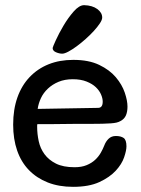

<svg xmlns="http://www.w3.org/2000/svg" viewBox="-20 -710 547 744"><path d="M376 -642Q376 -633 367 -619.5Q358 -606 344 -590.5Q330 -575 312 -559Q294 -543 277 -530.5Q260 -518 245 -510Q230 -502 221 -502Q210 -502 197 -507.5Q184 -513 184 -524Q184 -527 196 -553.5Q208 -580 226 -610.5Q244 -641 265.5 -665.5Q287 -690 306 -690Q338 -689 357 -675Q376 -661 376 -642ZM360 -292Q378 -292 378 -316Q378 -329 371.5 -344Q365 -359 351.5 -372Q338 -385 315.5 -394Q293 -403 262 -403Q231 -403 207 -393Q183 -383 165.5 -366.5Q148 -350 138.5 -329.5Q129 -309 126 -288ZM125 -229Q124 -227 124 -223.5Q124 -220 124 -218Q124 -191 130 -163Q136 -135 152.5 -112.5Q169 -90 197 -76Q225 -62 269 -62Q296 -62 315.5 -70Q335 -78 348.5 -90.5Q362 -103 370.5 -118Q379 -133 384 -146Q390 -162 401 -172.5Q412 -183 429 -183Q448 -183 459 -175.5Q470 -168 470 -143Q470 -127 461 -100.5Q452 -74 428.5 -48.5Q405 -23 365 -4.5Q325 14 263 14Q208 14 165 -3Q122 -20 92 -51Q62 -82 46.5 -126.5Q31 -171 31 -227Q31 -286 47.5 -332.5Q64 -379 95 -411.5Q126 -444 168.5 -461Q211 -478 264 -478Q324 -478 364.5 -458.5Q405 -439 429 -410.5Q453 -382 463.5 -351Q474 -320 474 -297Q474 -277 468 -263Q462 -249 447 -241Q440 -237 431.5 -235Q423 -233 409.5 -232Q396 -231 376.5 -230.5Q357 -230 330 -230Q326 -230 310 -230Q294 -230 272 -230Q250 -230 225 -229.5Q200 -229 178.5 -229Q157 -229 142 -229Q127 -229 125 -229Z"/></svg>

Font: Life Savers ExtraBold
Style: Regular
Weight: 800
Designer: Pablo Impallari, Rodrigo Fuenzalida, Brenda Gallo
Foundry: Pablo Impallari, Rodrigo Fuenzalida, Brenda Gallo
Version: Version 3.001; ttfautohint (v0.95) -l 8 -r 50 -G 200 -x 14 -